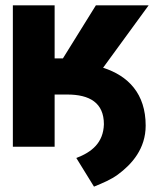

<svg xmlns="http://www.w3.org/2000/svg" viewBox="-20 -548 586 717"><path d="M28 0H184V-195H231C315 -195 368 -164 368 -84C366 -15 323 20 265 42L331 149C365 135 394 123 420 104C473 65 524 7 524 -79C524 -198 459 -265 365 -295L535 -528H338L215 -330H184V-528H28Z"/></svg>

Font: Asimov Pro
Style: Blk
Weight: 900
Designer: Google
Version: Version 2.000980; 2014